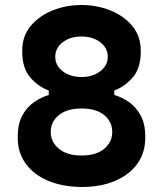

<svg xmlns="http://www.w3.org/2000/svg" viewBox="-20 -734 652 768"><path d="M306 14Q228 13 171 -11.5Q114 -36 82.5 -80Q51 -124 51 -182V-188Q51 -238 69 -271.5Q87 -305 115.5 -325Q144 -345 175 -354V-372Q132 -388 100.5 -425Q69 -462 69 -526V-532Q69 -590 103 -630.5Q137 -671 191 -692.5Q245 -714 306 -714Q367 -714 421 -692.5Q475 -671 509 -630.5Q543 -590 543 -532V-526Q543 -462 511.5 -425Q480 -388 437 -372V-354Q469 -345 497 -325Q525 -305 543 -271.5Q561 -238 561 -188V-182Q561 -124 530 -80Q499 -36 441.5 -11Q384 14 306 14ZM306 -426Q351 -426 381 -449Q411 -472 411 -507Q411 -542 381 -565Q351 -588 306 -588Q261 -588 231 -565Q201 -542 201 -507Q201 -472 231 -449Q261 -426 306 -426ZM306 -112Q365 -112 397 -139Q429 -166 429 -206Q429 -247 397 -273.5Q365 -300 306 -300Q248 -300 215.5 -273.5Q183 -247 183 -206Q183 -166 215.5 -139Q248 -112 306 -112Z"/></svg>

Font: Space Mono
Style: Bold
Weight: 700
Monospace: yes
Designer: Colophon Foundry + Benjamin Critton
Foundry: Colophon Foundry & Benjamin Critton
Version: Version 1.003; ttfautohint (v1.8.4.7-5d5b)